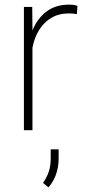

<svg xmlns="http://www.w3.org/2000/svg" viewBox="-20 -558 372 823"><path d="M82.5 0ZM275.9 -538.1Q298.8 -538.1 312 -532.7L309.6 -497.6Q293 -500.5 275.4 -500.5Q231.9 -500.5 200 -481.4Q168 -462.4 147.7 -429.4Q127.4 -396.5 119.1 -353.5V0H82.5V-528.3H118.2L119.1 -438V-427.7Q140.1 -479 179.2 -508.5Q218.3 -538.1 275.9 -538.1ZM231.4 120.1Q231.4 158.7 219.7 190.7Q208 222.7 187.5 245.1L164.6 226.1Q181.2 201.7 189.2 177.5Q197.3 153.3 197.3 121.1V82H231.4Z"/></svg>

Font: Robert Sans ExtraLight
Style: Regular
Weight: 250
Designer: Christian Robertson (extended by Adam Twardoch)
Foundry: Google
Version: Version 12.135;April 2, 2019;FontCreator 11.5.0.2425 64-bit;